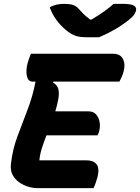

<svg xmlns="http://www.w3.org/2000/svg" viewBox="-20 -980 729 1000"><path d="M175 0Q153 0 127.5 -7.5Q102 -15 80 -30.5Q58 -46 45.5 -69.5Q33 -93 37 -126Q45 -200 71 -270Q97 -340 124 -410Q151 -480 165 -555H149Q126 -555 120 -585Q114 -615 124 -652Q129 -669 133 -679.5Q137 -690 141 -700H569Q606 -700 620 -673.5Q634 -647 624 -609Q620 -593 614 -579.5Q608 -566 602 -555H259L256 -550Q279 -537 284 -515.5Q289 -494 284 -466Q281 -449 277 -432.5Q273 -416 268 -400H441Q466 -400 480 -384.5Q494 -369 498.5 -346Q503 -323 497 -299Q495 -290 492.5 -285Q490 -280 488 -275H222Q209 -242 198.5 -209.5Q188 -177 185 -145H430Q466 -145 482.5 -125Q499 -105 488 -58Q478 -22 467 0ZM496 -786H432Q397 -786 375 -793Q353 -800 329 -819Q264 -871 239 -942Q271 -960 313 -960Q339 -960 357.5 -955Q376 -950 389 -935Q401 -921 414 -908Q427 -895 450 -878H456Q499 -903 526.5 -923.5Q554 -944 572 -960H617Q661 -960 676 -951.5Q691 -943 689 -929Q688 -918 679.5 -905Q671 -892 652 -877Q583 -822 496 -786Z"/></svg>

Font: Recursive Mn Csl St XBd
Style: Italic
Weight: 800
Italic angle: -15°
Monospace: yes
Version: Version 1.079;hotconv 1.0.112;makeotfexe 2.5.65598; ttfautoh